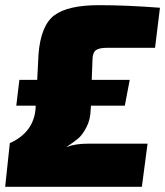

<svg xmlns="http://www.w3.org/2000/svg" viewBox="-21 -723 639 743"><path d="M579 -538H393Q363 -538 350.5 -529Q338 -520 337 -495L334 -414H481L462 -314H331L330 -300Q329 -260 313.5 -230.5Q298 -201 282 -187.5Q266 -174 236 -154Q271 -167 318 -167H550L528 0H-1L17 -169Q112 -212 117 -308V-314H42L54 -414H123L128 -513Q137 -625 189.5 -664Q242 -703 362 -703Q469 -703 598 -693Z"/></svg>

Font: Exo 2.0 Black
Style: Italic
Weight: 900
Italic angle: -8°
Designer: Natanael Gama
Version: Version 1.001;PS 001.001;hotconv 1.0.70;makeotf.lib2.5.58329